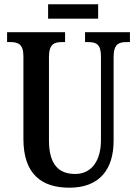

<svg xmlns="http://www.w3.org/2000/svg" viewBox="-20 -864 638 894"><path d="M204 -777H437V-844H204ZM303 10C444 10 509 -76 509 -209V-599C509 -659 534 -668 569 -668H585V-714H376V-668H391C426 -668 450 -659 450 -603V-211C450 -115 406 -54 330 -54C256 -54 208 -95 208 -210V-599C208 -659 233 -668 268 -668H283V-714H13V-668H29C63 -668 89 -659 89 -603V-217C89 -53 174 10 303 10Z"/></svg>

Font: Noto Serif Lao ExtraCondensed SemiBold
Style: Regular
Weight: 600
Width: 2
Designer: Monotype Design Team
Foundry: Monotype Imaging Inc.
Version: Version 2.003